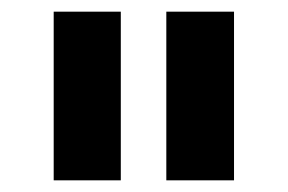

<svg xmlns="http://www.w3.org/2000/svg" viewBox="-20 -717 493 329"><path d="M265 -697H381V-408H265ZM72 -697H187V-408H72Z"/></svg>

Font: Hanken Grotesk ExtraBold
Style: Regular
Weight: 800
Designer: Alfredo Marco Pradil
Foundry: Hanken Design Co.
Version: Version 3.014